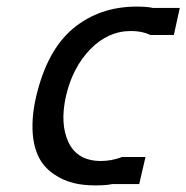

<svg xmlns="http://www.w3.org/2000/svg" viewBox="-20 -550 565 582"><path d="M180 -259Q161 -174 188 -118Q215 -62 286 -62Q318 -62 350 -74H421L402 8H320Q303 12 269 12Q232 12 204 5Q171 -3 145 -21Q115 -41 100 -69Q82 -102 79 -148Q76 -201 90 -259Q123 -398 202 -464Q282 -530 394 -530Q427 -530 443 -526H525L507 -444H436Q411 -456 377 -456Q307 -456 253 -400Q200 -345 180 -259Z"/></svg>

Font: Miedinger
Style: Italic
Weight: 400
Italic angle: -13°
Version: Version 001.000